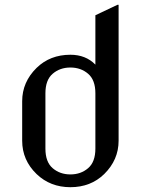

<svg xmlns="http://www.w3.org/2000/svg" viewBox="-20 -777 616 807"><path d="M170.9 -152.3Q170.9 -96.2 201.4 -70.1Q231.9 -43.9 275.9 -43.9Q319.8 -43.9 350.3 -70.1Q380.9 -96.2 380.9 -152.3V-384.8Q380.9 -440.9 350.3 -467Q319.8 -493.2 275.9 -493.2Q231.9 -493.2 201.4 -467Q170.9 -440.9 170.9 -384.8ZM73.2 -185.5V-351.6Q73.2 -432.1 133.8 -491.7Q190.4 -546.9 275.9 -546.9Q340.3 -546.9 380.9 -505.4V-712.9L473.6 -756.8H478.5V-185.5Q478.5 -105 418 -45.4Q361.3 9.8 275.9 9.8Q191.4 9.8 133.8 -45.4Q73.2 -104 73.2 -185.5Z"/></svg>

Font: Nova Slim
Style: Book
Weight: 400
Version: Version 2.000